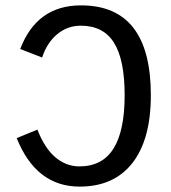

<svg xmlns="http://www.w3.org/2000/svg" viewBox="-20 -689 640 719"><path d="M446.8 -332.5Q446.8 -465.8 406.7 -529.3Q366.7 -592.8 282.7 -592.8Q232.4 -592.8 194.1 -560.8Q155.8 -528.8 137.7 -473.6L55.7 -505.4Q117.7 -668.9 283.2 -668.9Q544.9 -668.9 544.9 -332.5Q544.9 -167 475.8 -78.6Q406.7 9.8 278.3 9.8Q115.2 9.8 42.5 -171.9L120.1 -203.6Q147.5 -133.3 187.7 -99.6Q228 -65.9 277.3 -65.9Q363.3 -65.9 405 -132.6Q446.8 -199.2 446.8 -332.5Z"/></svg>

Font: Cousine
Style: Regular
Weight: 400
Monospace: yes
Designer: Steve Matteson
Foundry: Ascender Corporation
Version: Version 1.20